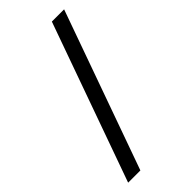

<svg xmlns="http://www.w3.org/2000/svg" viewBox="-223 -735 795 795"><g transform="rotate(-45 175.0 -337.5)"><path d="M15 10 263.3 -685H335L86.7 10Z"/></g></svg>

Font: Funnel Sans Light
Style: Regular
Weight: 300
Designer: NORD ID, Kristian Moeller
Foundry: Dicotype
Version: Version 1.000